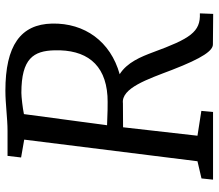

<svg xmlns="http://www.w3.org/2000/svg" viewBox="-68 -726 795 698"><g transform="rotate(-90 329.0 -377.5)"><path d="M24.4 0H270.5L274.4 -42.5L184.1 -56.6L214.8 -327.1C240.7 -327.1 301.8 -327.6 301.8 -327.6C357.4 -334.5 389.6 -237.3 423.3 -149.4C467.3 -35.6 494.1 0 516.6 -0.5L627 0.5L628.9 -47.9C561.5 -44.9 537.1 -83 487.3 -218.8C471.2 -261.7 450.7 -312.5 407.7 -339.4C526.9 -372.6 594.2 -466.8 591.8 -585C589.4 -699.7 511.7 -754.9 347.7 -754.9C299.8 -754.9 247.6 -747.1 201.7 -747.1H110.8L105 -697.8L169.9 -686.5L91.3 -56.6L28.8 -42ZM222.2 -385.3 262.7 -687.5C283.2 -691.9 325.2 -696.8 339.8 -696.8C464.8 -696.8 492.7 -652.8 494.6 -576.2C497.6 -463.4 446.8 -391.6 328.6 -383.8C309.6 -382.3 245.1 -383.8 222.2 -385.3Z"/></g></svg>

Font: Merriweather
Style: Italic
Weight: 400
Italic angle: -7.5°
Designer: Eben Sorkin
Foundry: Eben Sorkin
Version: Version 1.001